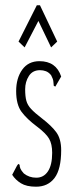

<svg xmlns="http://www.w3.org/2000/svg" viewBox="-20 -695 290 725"><path d="M116 10Q80 10 59 -3Q38 -16 26 -35L44 -69L49 -76L54 -73Q54 -66 57 -58.5Q60 -51 70 -40Q90 -24 117 -24Q145 -24 161 -48Q177 -72 177 -118Q177 -151 165.5 -171Q154 -191 121 -216Q82 -245 61.5 -272.5Q41 -300 41 -351Q41 -400 64 -432Q87 -464 129 -464Q192 -464 211 -406L193 -375L189 -368L183 -371Q182 -378 181.5 -387Q181 -396 173 -411Q164 -422 153.5 -426Q143 -430 131 -430Q103 -430 89 -408Q75 -386 75 -358Q75 -331 79.5 -314.5Q84 -298 97.5 -283.5Q111 -269 137 -249Q175 -220 193 -195Q211 -170 211 -128Q211 -56 186 -23Q161 10 116 10ZM73 -516 50 -538 119 -675H131L196 -538L173 -516L125 -616Z"/></svg>

Font: Inconsolata UltraCondensed Light
Style: Regular
Weight: 300
Width: 1
Monospace: yes
Designer: Raph Levien, Cyreal, Brenton Simpson
Foundry: Raph Levien, Cyreal, Google
Version: Version 3.001; ttfautohint (v1.8.2.53-6de2)